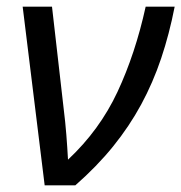

<svg xmlns="http://www.w3.org/2000/svg" viewBox="-20 -556 544 576"><path d="M136 -536 171 -230Q176 -190 179 -152Q182 -114 184 -77Q279 -166 332.5 -280.5Q386 -395 417 -536H504Q488 -454 463.5 -381Q439 -308 403.5 -242.5Q368 -177 319.5 -117Q271 -57 206 0H114L48 -536Z"/></svg>

Font: BC Sans
Style: Italic
Weight: 400
Italic angle: -12°
Designer: Monotype Design Team
Designer: Province of B.C.
Foundry: Monotype Imaging Inc.
Version: Version 2.000;GOOG;noto-source:20170915:90ef993387c0